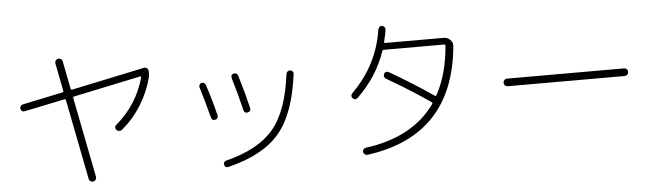

<svg xmlns="http://www.w3.org/2000/svg" viewBox="-50 -975 4099 1203"><g transform="rotate(-5 2000.0 -374.0)"><path d="M103.5 -443.4Q94.7 -441.4 87.4 -446.3Q80.1 -451.2 78.1 -460Q76.2 -468.8 81.5 -477.1Q86.9 -485.4 95.7 -487.3L347.7 -540Q356.4 -542 355.5 -549.8L321.3 -724.6Q319.3 -734.4 324.7 -742.7Q330.1 -751 339.8 -752.9Q349.6 -754.9 357.9 -749.5Q366.2 -744.1 368.2 -734.4L402.3 -559.6Q404.3 -550.8 412.1 -552.7L871.1 -649.4Q879.9 -651.4 888.7 -646Q897.5 -640.6 898.4 -631.8Q902.3 -613.3 897.5 -588.9Q875 -499 823.7 -416.5Q772.5 -334 700.2 -274.4Q693.4 -268.6 683.1 -269Q672.9 -269.5 666 -276.9Q659.2 -284.2 659.7 -293.5Q660.2 -302.7 668 -308.6Q803.7 -424.8 848.6 -590.8Q849.6 -593.8 847.7 -596.2Q845.7 -598.6 842.8 -597.7L420.9 -508.8Q412.1 -506.8 414.1 -499L512.7 3.9Q514.6 13.7 509.3 22Q503.9 30.3 494.1 32.2Q484.4 34.2 476.1 28.8Q467.8 23.4 465.8 12.7L367.2 -489.3Q365.2 -498 357.4 -496.1Z M1343.8 15.6Q1325.2 20.5 1319.3 0Q1314.5 -18.6 1334 -25.4Q1539.1 -76.2 1634.3 -189.5Q1729.5 -302.7 1757.8 -533.2Q1759.8 -543 1766.6 -548.8Q1773.4 -554.7 1783.2 -553.7Q1792 -552.7 1797.9 -545.9Q1803.7 -539.1 1802.7 -530.3Q1771.5 -282.2 1668.5 -160.2Q1565.4 -38.1 1343.8 15.6ZM1262.7 -302.7Q1230.5 -424.8 1208 -496.1Q1205.1 -503.9 1209.5 -512.7Q1213.9 -521.5 1221.7 -523.4Q1241.2 -528.3 1249 -507.8Q1278.3 -420.9 1304.7 -314.5Q1309.6 -292 1290 -287.1Q1267.6 -281.2 1262.7 -302.7ZM1427.7 -564.5Q1449.2 -569.3 1456.1 -547.9Q1491.2 -431.6 1512.7 -339.8Q1517.6 -320.3 1496.1 -314.5Q1474.6 -309.6 1469.7 -330.1Q1452.1 -406.2 1414.1 -536.1Q1408.2 -559.6 1427.7 -564.5Z M2189.5 -345.7Q2173.8 -330.1 2157.2 -345.7Q2151.4 -351.6 2151.4 -360.8Q2151.4 -370.1 2157.2 -376Q2322.3 -539.1 2355.5 -759.8Q2357.4 -769.5 2363.8 -775.9Q2370.1 -782.2 2379.9 -781.2Q2388.7 -780.3 2395 -772.9Q2401.4 -765.6 2400.4 -756.8Q2397.5 -730.5 2384.8 -680.7Q2382.8 -672.9 2391.6 -672.9H2757.8Q2782.2 -672.9 2799.3 -656.2Q2816.4 -639.6 2814.5 -617.2Q2764.6 -57.6 2218.8 15.6Q2210 16.6 2202.6 10.7Q2195.3 4.9 2193.4 -3.9Q2192.4 -12.7 2197.8 -20Q2203.1 -27.3 2211.9 -29.3Q2510.7 -68.4 2651.4 -266.6Q2655.3 -272.5 2648.4 -278.3Q2516.6 -369.1 2375 -450.2Q2367.2 -455.1 2365.2 -463.4Q2363.3 -471.7 2367.2 -480.5Q2377 -499 2398.4 -488.3Q2538.1 -408.2 2671.9 -316.4Q2678.7 -311.5 2682.6 -319.3Q2751 -443.4 2765.6 -622.1Q2765.6 -630.9 2758.8 -630.9H2378.9Q2370.1 -630.9 2369.1 -625Q2316.4 -467.8 2189.5 -345.7Z M3131.8 -335.9Q3122.1 -335.9 3115.2 -342.8Q3108.4 -349.6 3108.4 -359.9Q3108.4 -370.1 3115.2 -377Q3122.1 -383.8 3131.8 -383.8H3868.2Q3877.9 -383.8 3884.8 -377Q3891.6 -370.1 3891.6 -359.9Q3891.6 -349.6 3884.8 -342.8Q3877.9 -335.9 3868.2 -335.9Z"/></g></svg>

Font: Rounded Mgen+ 2m light
Style: Regular
Weight: 200
Designer: [Source Han Sans]
Ryoko NISHIZUKA  (kana & ideographs); Paul D. Hunt (Latin, Greek & Cyrillic); Wenlong ZHANG  (bopomofo
Version: Version 1.059.20150602